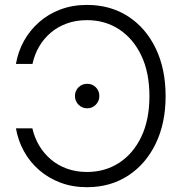

<svg xmlns="http://www.w3.org/2000/svg" viewBox="-20 -758 748 788"><path d="M336.9 10.3Q277.8 10.3 228.3 -8.3Q178.7 -26.9 140.6 -60.1Q102.5 -93.3 78.4 -137Q54.2 -180.7 45.4 -231.4H112.8Q121.6 -192.9 140.9 -160.4Q160.2 -127.9 189 -103.5Q217.8 -79.1 255.1 -65.7Q292.5 -52.2 336.9 -52.2Q411.1 -52.2 469 -89.8Q526.9 -127.4 560.1 -197Q593.3 -266.6 593.3 -363.3Q593.3 -460 560.1 -529.8Q526.9 -599.6 469 -637.5Q411.1 -675.3 336.9 -675.3Q292.5 -675.3 254.9 -661.9Q217.3 -648.4 188.5 -624Q159.7 -599.6 140.6 -566.9Q121.6 -534.2 113.3 -495.6H45.4Q54.2 -546.9 78.6 -590.6Q103 -634.3 140.9 -667.5Q178.7 -700.7 228.3 -719.2Q277.8 -737.8 336.9 -737.8Q433.1 -737.8 505.9 -690.7Q578.6 -643.6 619.1 -559.3Q659.7 -475.1 659.7 -363.3Q659.7 -252.4 618.9 -168.2Q578.1 -84 505.4 -36.9Q432.6 10.3 336.9 10.3ZM337.9 -313.5Q316.9 -313.5 302.2 -328.4Q287.6 -343.3 287.6 -363.8Q287.6 -385.3 302.2 -399.7Q316.9 -414.1 337.9 -414.1Q358.9 -414.1 373.3 -399.7Q387.7 -385.3 387.7 -363.8Q387.7 -343.3 373.3 -328.4Q358.9 -313.5 337.9 -313.5Z"/></svg>

Font: Inter 28pt Light
Style: Regular
Weight: 300
Designer: Rasmus Andersson
Foundry: rsms
Version: Version 4.001;git-66647c0bb